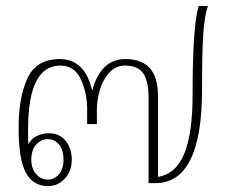

<svg xmlns="http://www.w3.org/2000/svg" viewBox="-20 -620 770 650"><path d="M43 -188Q43 -290 73 -355Q103 -420 182 -420Q268 -420 292 -313Q321 -420 404 -420Q459 -420 487 -389.5Q515 -359 515 -293V-21Q577 -32 604.5 -101.5Q632 -171 632 -297Q632 -540 653 -600H684Q672 -565 668 -503Q664 -441 664 -317Q664 0 506 0H483V-289Q483 -345 465 -371.5Q447 -398 404 -398Q372 -398 350 -374Q328 -350 318 -315.5Q308 -281 308 -250V-200H275V-250Q275 -306 253.5 -352Q232 -398 184 -398Q75 -398 75 -181V-157Q75 -141 76 -132Q89 -154 108.5 -161.5Q128 -169 145 -169Q181 -169 202 -143.5Q223 -118 223 -79Q223 -41 199.5 -15.5Q176 10 143 10Q92 10 67.5 -35.5Q43 -81 43 -188ZM195 -80Q195 -113 179.5 -131Q164 -149 141 -149Q119 -149 102.5 -130.5Q86 -112 86 -80Q86 -49 102.5 -30.5Q119 -12 141 -12Q164 -12 179.5 -30Q195 -48 195 -80Z"/></svg>

Font: Taviraj Thin
Style: Regular
Weight: 250
Designer: Katatrad Team
Foundry: CadsonDemak
Version: Version 1.001